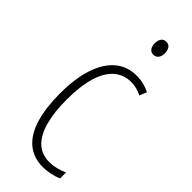

<svg xmlns="http://www.w3.org/2000/svg" viewBox="-242 -760 804 804"><g transform="rotate(45 160.0 -358.5)"><path d="M214 10Q157 10 119.5 -22Q82 -54 64 -114.5Q46 -175 46 -258Q46 -349 67 -411.5Q88 -474 127 -506.5Q166 -539 221 -539Q244 -539 263.5 -534Q283 -529 300 -520L287 -488Q272 -496 256 -500Q240 -504 223 -504Q180 -504 148.5 -477Q117 -450 100.5 -395.5Q84 -341 84 -259Q84 -188 98 -135Q112 -82 141.5 -53Q171 -24 218 -24Q238 -24 258 -29Q278 -34 298 -43V-8Q281 0 257.5 5Q234 10 214 10ZM208 -727Q224 -727 231 -715.5Q238 -704 238 -689Q238 -671 230 -660.5Q222 -650 208 -650Q193 -650 185.5 -661Q178 -672 178 -688Q178 -704 185 -715.5Q192 -727 208 -727Z"/></g></svg>

Font: Noto Sans Khmer ExtraCondensed ExtraLight
Style: Regular
Weight: 250
Width: 2
Designer: Danh Hong and the Monotype Design Team
Foundry: Monotype Imaging Inc.
Version: Version 2.004